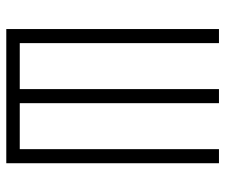

<svg xmlns="http://www.w3.org/2000/svg" viewBox="-74 -660 733 626"><g transform="rotate(90 293.0 -346.5)"><path d="M74.2 0V-693.4H120.1V-43.9H270V-693.4H315.9V-43.9H465.8V-693.4H511.7V0Z"/></g></svg>

Font: Cascadia Code NF ExtraLight
Style: Regular
Weight: 200
Monospace: yes
Designer: Aaron Bell
Foundry: Saja Typeworks
Version: Version 2404.023; ttfautohint (v1.8.4)